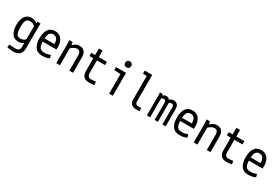

<svg xmlns="http://www.w3.org/2000/svg" viewBox="89 -1810 4635 3176"><g transform="rotate(30 2406.0 -222.0)"><path d="M99.6 176.8 109.4 120.1Q152.3 128.9 216.8 128.9Q270.5 128.9 289.6 109.9Q308.6 90.8 308.6 47.9V-358.4L312.5 -374L321.3 -437.5H380.9L378.9 -375V35.2Q378.9 117.2 335.9 154.3Q293 191.4 217.8 191.4Q188.5 191.4 158.7 187.5Q128.9 183.6 99.6 176.8ZM44.9 -218.8Q44.9 -285.2 62.5 -335.9Q80.1 -386.7 116.7 -416Q153.3 -445.3 208 -445.3Q272.5 -445.3 309.1 -410.2Q345.7 -375 357.4 -307.6L328.1 -294.9Q317.4 -341.8 288.6 -362.3Q259.8 -382.8 215.8 -382.8Q180.7 -382.8 160.2 -367.7Q139.6 -352.5 130.4 -317.4Q121.1 -282.2 121.1 -218.8Q121.1 -156.2 130.4 -120.6Q139.6 -85 160.2 -69.8Q180.7 -54.7 215.8 -54.7Q258.8 -54.7 287.6 -75.2Q316.4 -95.7 328.1 -141.6L356.4 -128.9Q344.7 -62.5 308.1 -27.3Q271.5 7.8 207 7.8Q126 7.8 85.4 -54.7Q44.9 -117.2 44.9 -218.8Z M656.2 -450.2Q714.8 -450.2 754.4 -419.4Q793.9 -388.7 811.5 -331.5Q829.1 -274.4 823.2 -196.3H527.3V-256.8H789.1L750 -218.8Q753.9 -305.7 731 -346.7Q708 -387.7 656.2 -387.7Q605.5 -387.7 583 -349.1Q560.5 -310.5 560.5 -218.8Q560.5 -154.3 571.8 -118.2Q583 -82 607.9 -65.9Q632.8 -49.8 677.7 -49.8Q705.1 -49.8 731.9 -55.7Q758.8 -61.5 790 -72.3L803.7 -15.6Q740.2 12.7 673.8 12.7Q573.2 12.7 529.8 -50.3Q486.3 -113.3 486.3 -218.8Q486.3 -323.2 526.9 -386.7Q567.4 -450.2 656.2 -450.2Z M928.7 -437.5H994.1Q998 -421.9 1000 -398.9Q1002 -376 1002 -349.6V-345.7H1003.9V0H933.6V-349.6Q933.6 -404.3 928.7 -437.5ZM1114.3 -378.9Q1082 -378.9 1049.8 -358.9Q1017.6 -338.9 989.3 -306.6L958 -334Q992.2 -380.9 1035.6 -411.1Q1079.1 -441.4 1127.9 -441.4Q1184.6 -441.4 1219.2 -405.8Q1253.9 -370.1 1253.9 -295.9V0H1183.6V-293.9Q1183.6 -335.9 1166 -357.4Q1148.4 -378.9 1114.3 -378.9Z M1494.1 -562.5V-437.5H1648.4V-375H1494.1V-129.9Q1494.1 -96.7 1510.3 -76.2Q1526.4 -55.7 1565.4 -55.7Q1607.4 -55.7 1653.3 -63.5L1662.1 -2Q1609.4 7.8 1561.5 7.8Q1494.1 7.8 1459 -26.9Q1423.8 -61.5 1423.8 -135.7V-374L1350.6 -377.9V-437.5H1423.8V-562.5Z M1943.4 -373 1822.3 -380.9V-437.5H2013.7V0H1943.4ZM1974.6 -634.8Q1999 -634.8 2015.6 -619.1Q2032.2 -603.5 2032.2 -577.1Q2032.2 -549.8 2015.6 -534.7Q1999 -519.5 1974.6 -519.5Q1950.2 -519.5 1933.6 -534.7Q1917 -549.8 1917 -577.1Q1917 -603.5 1933.6 -619.1Q1950.2 -634.8 1974.6 -634.8Z M2406.2 -625V-116.2Q2406.2 -88.9 2420.9 -73.7Q2435.5 -58.6 2467.8 -58.6Q2491.2 -58.6 2520.5 -61.5L2525.4 0Q2495.1 3.9 2464.8 3.9Q2406.2 3.9 2371.1 -25.4Q2335.9 -54.7 2335.9 -121.1V-562.5L2262.7 -567.4V-625Z M2664.1 -374 2662.1 -437.5H2715.8L2726.6 -375V0H2664.1ZM2772.5 -377.9Q2760.7 -377.9 2746.1 -372.6Q2731.4 -367.2 2723.6 -359.4L2711.9 -396.5Q2720.7 -414.1 2740.2 -427.2Q2759.8 -440.4 2786.1 -440.4Q2816.4 -440.4 2835 -423.8Q2853.5 -407.2 2864.3 -375H2875V0H2812.5V-324.2Q2812.5 -351.6 2803.7 -364.7Q2794.9 -377.9 2772.5 -377.9ZM2921.9 -377Q2908.2 -377 2894 -372.1Q2879.9 -367.2 2871.1 -359.4L2845.7 -402.3Q2861.3 -419.9 2882.8 -429.7Q2904.3 -439.5 2926.8 -439.5Q2970.7 -439.5 2997.1 -411.6Q3023.4 -383.8 3023.4 -327.1V0H2960.9V-323.2Q2960.9 -350.6 2952.1 -363.8Q2943.4 -377 2921.9 -377Z M3281.2 -450.2Q3339.8 -450.2 3379.4 -419.4Q3418.9 -388.7 3436.5 -331.5Q3454.1 -274.4 3448.2 -196.3H3152.3V-256.8H3414.1L3375 -218.8Q3378.9 -305.7 3356 -346.7Q3333 -387.7 3281.2 -387.7Q3230.5 -387.7 3208 -349.1Q3185.5 -310.5 3185.5 -218.8Q3185.5 -154.3 3196.8 -118.2Q3208 -82 3232.9 -65.9Q3257.8 -49.8 3302.7 -49.8Q3330.1 -49.8 3356.9 -55.7Q3383.8 -61.5 3415 -72.3L3428.7 -15.6Q3365.2 12.7 3298.8 12.7Q3198.2 12.7 3154.8 -50.3Q3111.3 -113.3 3111.3 -218.8Q3111.3 -323.2 3151.9 -386.7Q3192.4 -450.2 3281.2 -450.2Z M3553.7 -437.5H3619.1Q3623 -421.9 3625 -398.9Q3627 -376 3627 -349.6V-345.7H3628.9V0H3558.6V-349.6Q3558.6 -404.3 3553.7 -437.5ZM3739.3 -378.9Q3707 -378.9 3674.8 -358.9Q3642.6 -338.9 3614.3 -306.6L3583 -334Q3617.2 -380.9 3660.6 -411.1Q3704.1 -441.4 3752.9 -441.4Q3809.6 -441.4 3844.2 -405.8Q3878.9 -370.1 3878.9 -295.9V0H3808.6V-293.9Q3808.6 -335.9 3791 -357.4Q3773.4 -378.9 3739.3 -378.9Z M4119.1 -562.5V-437.5H4273.4V-375H4119.1V-129.9Q4119.1 -96.7 4135.3 -76.2Q4151.4 -55.7 4190.4 -55.7Q4232.4 -55.7 4278.3 -63.5L4287.1 -2Q4234.4 7.8 4186.5 7.8Q4119.1 7.8 4084 -26.9Q4048.8 -61.5 4048.8 -135.7V-374L3975.6 -377.9V-437.5H4048.8V-562.5Z M4593.8 -450.2Q4652.3 -450.2 4691.9 -419.4Q4731.4 -388.7 4749 -331.5Q4766.6 -274.4 4760.7 -196.3H4464.8V-256.8H4726.6L4687.5 -218.8Q4691.4 -305.7 4668.5 -346.7Q4645.5 -387.7 4593.8 -387.7Q4543 -387.7 4520.5 -349.1Q4498 -310.5 4498 -218.8Q4498 -154.3 4509.3 -118.2Q4520.5 -82 4545.4 -65.9Q4570.3 -49.8 4615.2 -49.8Q4642.6 -49.8 4669.4 -55.7Q4696.3 -61.5 4727.5 -72.3L4741.2 -15.6Q4677.7 12.7 4611.3 12.7Q4510.7 12.7 4467.3 -50.3Q4423.8 -113.3 4423.8 -218.8Q4423.8 -323.2 4464.4 -386.7Q4504.9 -450.2 4593.8 -450.2Z"/></g></svg>

Font: Sudo Var
Style: Regular
Weight: 400
Monospace: yes
Designer: Jens Kutilek
Foundry: Jens Kutilek
Version: Version 0.065;FEAKit 1.0